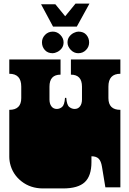

<svg xmlns="http://www.w3.org/2000/svg" viewBox="-20 -1049 723 1075"><path d="M221 6Q151 6 100.5 -33.5Q50 -73 36 -135Q35 -140 34 -146Q33 -152 32.5 -158.5Q32 -165 32 -171V-172Q32 -179 32 -180.5Q32 -182 32 -187.5Q32 -193 32 -209V-260Q32 -277 32 -281.5Q32 -286 32 -288Q32 -290 32 -296V-297Q32 -304 32 -305.5Q32 -307 32 -312.5Q32 -318 32 -334V-434Q99 -434 99 -500V-564Q99 -636 32 -636V-716H319V-631Q257 -631 257 -564V-492Q257 -468 268 -453.5Q279 -439 298 -439Q314 -439 327.5 -450Q341 -461 344 -501H351Q354 -461 368 -450Q382 -439 398 -439Q417 -439 428 -453.5Q439 -468 439 -492V-564Q439 -631 377 -631V-716H654V-636Q587 -636 587 -564V-500Q587 -434 654 -434V-334Q654 -318 654 -312.5Q654 -307 654 -305.5Q654 -304 654 -297V-296Q654 -290 654 -288Q654 -286 654 -281.5Q654 -277 654 -260V0H570L551 -115Q546 -147 532.5 -160.5Q519 -174 492 -174V-141Q492 -64 454.5 -29Q417 6 333 6ZM418 -751Q394 -751 376 -770Q358 -789 358 -811Q358 -831 368.5 -844.5Q379 -858 393.5 -865Q408 -872 419 -872Q448 -872 463.5 -854Q479 -836 479 -811Q479 -787 461.5 -769Q444 -751 418 -751ZM275 -751Q247 -751 231 -769Q215 -787 215 -812Q215 -836 232.5 -854Q250 -872 276 -872Q300 -872 318 -853.5Q336 -835 336 -812Q336 -792 325.5 -778.5Q315 -765 300.5 -758Q286 -751 275 -751ZM277 -900 210 -1025H290L345 -958L403 -1029H481L410 -900Z"/></svg>

Font: Danfo
Style: Regular
Weight: 400
Designer: Seyi Olusanya, David Udoh, Eyiyemi Adegbite, Mirko Velimirović
Version: Version 1.000